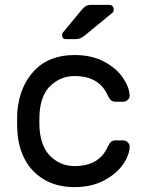

<svg xmlns="http://www.w3.org/2000/svg" viewBox="-20 -755 595 785"><path d="M50 0ZM420 -154Q427 -169 434 -175Q441 -181 453 -181H483Q494 -181 502 -173.5Q510 -166 510 -156Q510 -122 483 -83Q456 -44 405 -17Q354 10 285 10Q214 10 162 -20Q110 -50 82 -102.5Q54 -155 51 -220Q50 -232 50 -266Q50 -290 51 -300Q60 -402 120 -466Q180 -530 285 -530Q354 -530 404.5 -503.5Q455 -477 481.5 -438.5Q508 -400 510 -366Q511 -355 502.5 -347Q494 -339 483 -339H453Q441 -339 434 -345Q427 -351 420 -366Q385 -444 285 -444Q230 -444 189 -407Q148 -370 142 -295Q141 -284 141 -259Q141 -236 142 -225Q149 -150 189.5 -113Q230 -76 285 -76Q385 -76 420 -154ZM352 -735H426Q435 -735 440 -729.5Q445 -724 445 -715Q445 -708 440 -703L329 -612Q318 -603 309.5 -599Q301 -595 287 -595H250Q234 -595 234 -611Q234 -619 239 -624L315 -716Q326 -728 333 -731.5Q340 -735 352 -735Z"/></svg>

Font: Hezaedrus
Style: Regular
Weight: 400
Designer: Hubert & Fischer
Foundry: Hubert & Fischer
Version: Version 1.10;September 3, 2019;FontCreator 11.5.0.2425 64-bi